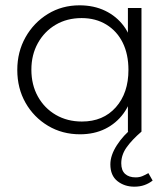

<svg xmlns="http://www.w3.org/2000/svg" viewBox="-20 -495 627 722"><path d="M281 10Q214 10 160.5 -22Q107 -54 76 -108.5Q45 -163 45 -232Q45 -300 76 -355Q107 -410 160 -442.5Q213 -475 279 -475Q333 -475 375.5 -454.5Q418 -434 445.5 -397Q473 -360 481 -309V-157Q472 -106 444.5 -68.5Q417 -31 375.5 -10.5Q334 10 281 10ZM288 -38Q368 -38 415.5 -91.5Q463 -145 463 -232Q463 -291 441.5 -334.5Q420 -378 380 -402.5Q340 -427 287 -427Q232 -427 189.5 -402Q147 -377 122.5 -333Q98 -289 98 -233Q98 -176 122.5 -132Q147 -88 190 -63Q233 -38 288 -38ZM461 0V-125L472 -239L461 -352V-465H512V0ZM485 207Q448 207 421.5 186Q395 165 395 123Q395 89 419.5 51Q444 13 481 -16L512 0Q477 30 456.5 58.5Q436 87 436 119Q436 146 450.5 159Q465 172 490 172Q504 172 515 167.5Q526 163 538 156L554 184Q540 195 523 201Q506 207 485 207Z"/></svg>

Font: Outfit Thin ExtraLight
Style: Regular
Weight: 250
Version: Version 1.100;gftools[0.9.27]